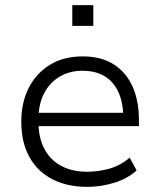

<svg xmlns="http://www.w3.org/2000/svg" viewBox="-20 -721 624 749"><path d="M321 8Q242 8 184 -22Q126 -52 94.5 -109Q63 -166 63 -246Q63 -321 92 -378Q121 -435 174.5 -468Q228 -501 302 -501Q375 -501 423.5 -470Q472 -439 497 -383.5Q522 -328 522 -252V-229H112V-281H482L461 -261Q461 -348 420 -396.5Q379 -445 302 -445Q251 -445 212 -421.5Q173 -398 151.5 -356Q130 -314 130 -255V-247Q130 -183 153.5 -139.5Q177 -96 219.5 -73.5Q262 -51 320 -51Q362 -51 405 -62.5Q448 -74 486 -106L513 -56Q476 -23 424 -7.5Q372 8 321 8ZM262 -620V-701H344V-620Z"/></svg>

Font: Nunito Sans 8pt Light
Style: Regular
Weight: 300
Version: Version 3.101;gftools[0.9.27]